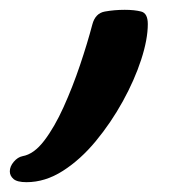

<svg xmlns="http://www.w3.org/2000/svg" viewBox="-108 -371 363 391"><path d="M-54 0Q-73 0 -80.5 -6.5Q-88 -13 -88 -22Q-88 -32 -80 -41.5Q-72 -51 -62 -53Q-39 -57 -18 -84.5Q3 -112 21.5 -153Q40 -194 55 -238.5Q70 -283 80 -321Q86 -344 105.5 -347.5Q125 -351 146 -351Q166 -351 179.5 -347.5Q193 -344 193 -322Q193 -291 179.5 -249.5Q166 -208 142 -164.5Q118 -121 87 -83.5Q56 -46 20 -23Q-16 0 -54 0Z"/></svg>

Font: Solitreo
Style: Regular
Weight: 400
Designer: Nathan Gross, Bryan Kirschen, Binghamton University
Foundry: Eli Heuer
Version: Version 1.100; ttfautohint (v1.8.4.7-5d5b)